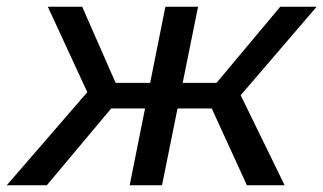

<svg xmlns="http://www.w3.org/2000/svg" viewBox="-61 -550 960 570"><path d="M672 0 553 -260 639 -297 784 0ZM437 -228 452 -304H625L610 -228ZM643 -255 550 -266 771 -530H879ZM78 0H-41L223 -305L296 -260ZM420 0H324L430 -530H527ZM399 -228H227L243 -304H414ZM208 -255 81 -530H183L299 -266Z"/></svg>

Font: MOST Montserrat Medium
Style: Italic
Weight: 500
Italic angle: -11.3°
Designer: Julieta Ulanovsky
Foundry: Julieta Ulanovsky
Version: Version 8.000;March 11, 2024;FontCreator 15.0.0.2926 64-bit